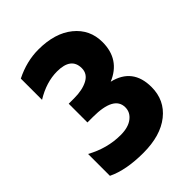

<svg xmlns="http://www.w3.org/2000/svg" viewBox="-194 -764 870 870"><g transform="rotate(-45 241.5 -329.0)"><path d="M448 -180Q448 -96 384.5 -45.5Q321 5 210.5 5Q100 5 30 -29V-169Q110 -125 195 -125Q244 -125 271.5 -146Q299 -167 299 -199Q299 -272 164 -272H129V-392H164Q217 -392 251 -410Q285 -428 285 -464Q285 -533 195 -533Q126 -533 56 -490V-626Q130 -663 205 -663Q311 -663 373 -612.5Q435 -562 435 -481Q435 -370 334 -328Q448 -301 448 -180Z"/></g></svg>

Font: Hind Mysuru
Style: Bold
Weight: 700
Designer: Manushi Parikh, Hitesh Malaviya
Foundry: Indian Type Foundry
Version: Version 0.703;PS 1.0;hotconv 1.0.86;makeotf.lib2.5.63406